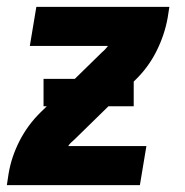

<svg xmlns="http://www.w3.org/2000/svg" viewBox="-20 -540 540 560"><path d="M0 0 5 -33Q13 -82 37 -129Q61 -176 99 -213L278 -388Q283 -392 287 -396.5Q291 -401 295 -406H67L86 -520H474L469 -488Q460 -438 436.5 -391Q413 -344 375 -307L196 -132Q191 -128 186.5 -123.5Q182 -119 179 -114H407L388 0ZM370 -230H107V-310H370Z"/></svg>

Font: Iosevka Term Curly Hv Obl
Style: Regular
Weight: 900
Italic angle: -9°
Designer: Belleve Invis
Foundry: Belleve Invis
Version: Version 32.3.0